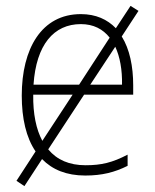

<svg xmlns="http://www.w3.org/2000/svg" viewBox="-20 -587 527 653"><path d="M63 46 123 -46C158 -10 206 10 270 10C327 10 370 -1 414 -23V-61C362 -34 325 -25 271 -25C216 -25 174 -43 144 -79L266 -265H433V-297C433 -361 421 -420 394 -463L451 -550L424 -567L374 -491C345 -521 306 -539 255 -539C121 -539 54 -421 54 -262C54 -184 69 -119 101 -72L36 28ZM255 -505C298 -505 330 -488 353 -459L249 -299H94C103 -435 163 -505 255 -505ZM395 -299H287L372 -428C388 -394 396 -349 395 -299ZM93 -265H227L124 -108C103 -147 92 -200 93 -265Z"/></svg>

Font: Noto Sans SemiCondensed ExtraLight
Style: Regular
Weight: 200
Width: 4
Designer: Monotype Design Team
Foundry: Monotype Imaging Inc.
Version: Version 2.013